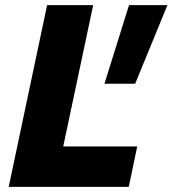

<svg xmlns="http://www.w3.org/2000/svg" viewBox="-20 -730 674 750"><path d="M14 0 164 -710H344L227 -158H516L483 0ZM388 -403 484 -710H634L508 -403Z"/></svg>

Font: Geist Mono Black
Style: Italic
Weight: 900
Italic angle: -12°
Monospace: yes
Designer: Basement.studio, Andrés Briganti, Mateo Zaragoza
Foundry: Basement.studio, Vercel, Andrés Briganti, Guido Ferreyra, Mateo Zaragoza
Version: Version 1.500; ttfautohint (v1.8.4.7-5d5b)